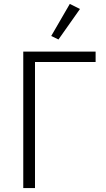

<svg xmlns="http://www.w3.org/2000/svg" viewBox="-20 -962 542 982"><path d="M389 -916 279 -760 242 -778 337 -942ZM99 0V-698H469V-645H159V0Z"/></svg>

Font: IBM Plex Sans Light
Style: Regular
Weight: 300
Designer: Mike Abbink, Paul van der Laan, Pieter van Rosmalen
Foundry: Bold Monday
Version: Version 3.0